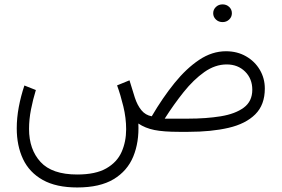

<svg xmlns="http://www.w3.org/2000/svg" viewBox="-20 -596 1273 868"><path d="M943.8 -536.1Q943.8 -552.7 956.1 -564.5Q968.3 -576.2 986.3 -576.2Q1003.9 -576.2 1016.1 -564.7Q1028.3 -553.2 1028.3 -536.1Q1028.3 -519.5 1016.1 -507.8Q1003.9 -496.1 986.3 -496.1Q968.3 -496.1 956.1 -507.8Q943.8 -519.5 943.8 -536.1ZM329.1 251.5Q233.9 251.5 173.3 217.5Q112.8 183.6 84.2 123.3Q55.7 63 55.7 -16.1Q55.7 -62.5 64.9 -112.1Q74.2 -161.6 90.3 -209.5L142.1 -189Q128.9 -146 120.1 -101.1Q111.3 -56.2 111.3 -13.2Q111.3 79.6 163.3 136.2Q215.3 192.9 329.1 192.9Q412.6 192.9 460.9 165Q509.3 137.2 529.8 90.8Q550.3 44.4 550.3 -11.7Q550.3 -62.5 537.6 -115Q524.9 -167.5 509.3 -210L565.4 -232.9L589.4 -155.3Q600.6 -120.6 619.1 -97.9Q637.7 -75.2 666 -70.3Q715.3 -154.3 769 -220.7Q822.8 -287.1 880.9 -325.7Q939 -364.3 1001.5 -364.3Q1052.7 -364.3 1092.5 -341.3Q1132.3 -318.4 1154.8 -280Q1177.2 -241.7 1177.2 -195.8Q1177.2 -122.1 1134 -79.1Q1090.8 -36.1 1013.2 -18.1Q935.5 0 831.5 0H788.6Q719.2 0 678 -8.3Q636.7 -16.6 605.5 -37.6Q609.4 46.4 582.5 111.6Q555.7 176.8 493.7 214.1Q431.6 251.5 329.1 251.5ZM1004.9 -304.7Q952.6 -304.7 903.8 -270.3Q855 -235.8 810.3 -179.9Q765.6 -124 724.6 -59.6H829.6Q912.1 -59.6 978 -70.3Q1043.9 -81.1 1082.3 -109.6Q1120.6 -138.2 1120.6 -190.4Q1120.6 -240.2 1087.9 -272.5Q1055.2 -304.7 1004.9 -304.7Z"/></svg>

Font: Vazirmatn RD UI ExtraLight
Style: Regular
Weight: 200
Designer: Saber Rastikerdar
Foundry: Saber Rastikerdar
Version: Version 33.003